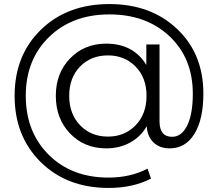

<svg xmlns="http://www.w3.org/2000/svg" viewBox="-20 -726 1073 946"><path d="M519 -706Q723 -706 852.5 -583.5Q982 -461 982 -265Q982 -138 938 -66.5Q894 5 816 5Q767 5 736.5 -24Q706 -53 703 -104Q673 -52 621 -23.5Q569 5 503 5Q396 5 325.5 -68Q255 -141 255 -254Q255 -366 325.5 -438.5Q396 -511 503 -511Q637 -511 701 -406V-507H766V-128Q766 -52 828 -52Q875 -52 902.5 -108Q930 -164 930 -264Q930 -439 815.5 -547Q701 -655 519 -655Q336 -655 221.5 -543.5Q107 -432 107 -254Q107 -76 220 36.5Q333 149 515 149Q622 149 707 105L724 154Q635 200 515 200Q310 200 181 73Q52 -54 52 -254Q52 -454 182 -580Q312 -706 519 -706ZM512 -53Q594 -53 648 -108.5Q702 -164 702 -254Q702 -343 648 -398Q594 -453 512 -453Q428 -453 374.5 -398Q321 -343 321 -254Q321 -165 374.5 -109Q428 -53 512 -53Z"/></svg>

Font: mBank
Style: Regular
Weight: 400
Designer: Julieta Ulanovsky
Foundry: Julieta Ulanovsky
Version: Version 7.200;PS 007.200;hotconv 1.0.88;makeotf.lib2.5.64775